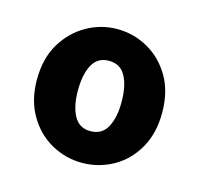

<svg xmlns="http://www.w3.org/2000/svg" viewBox="-63 -780 499 480"><g transform="rotate(15 186.5 -540.0)"><path d="M186 -367Q144 -367 107 -387.5Q70 -408 47 -447Q24 -486 24 -539Q24 -594 47 -632.5Q70 -671 107 -692Q144 -713 186 -713Q229 -713 266 -692Q303 -671 325.5 -632.5Q348 -594 348 -539Q348 -486 325.5 -447Q303 -408 266 -387.5Q229 -367 186 -367ZM186 -449Q216 -449 229.5 -474Q243 -499 243 -539Q243 -581 229.5 -606Q216 -631 186 -631Q157 -631 143.5 -606Q130 -581 130 -539Q130 -499 143.5 -474Q157 -449 186 -449Z"/></g></svg>

Font: Source Sans 3 ExtraLight
Style: Bold
Weight: 700
Version: Version 3.052;hotconv 1.1.0;makeotfexe 2.6.0